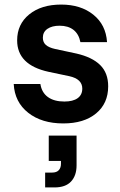

<svg xmlns="http://www.w3.org/2000/svg" viewBox="-20 -530 527 840"><path d="M256.7 10Q162.5 10 103.3 -36.7Q44.2 -83.3 40 -162.5H156.7Q162.5 -125 189.6 -105.4Q216.7 -85.8 261.7 -85.8Q299.2 -85.8 319.6 -100.4Q340 -115 340 -142.5Q340 -184.2 283.3 -196.7L192.5 -215.8Q55 -245.8 55 -353.3Q55 -424.2 107.9 -467.1Q160.8 -510 247.5 -510Q333.3 -510 388.3 -465.8Q443.3 -421.7 448.3 -345.8H331.7Q325 -380.8 301.7 -399.2Q278.3 -417.5 240.8 -417.5Q207.5 -417.5 187.5 -403.8Q167.5 -390 167.5 -365Q167.5 -345 180.8 -333.3Q194.2 -321.7 220.8 -315.8L314.2 -295.8Q383.3 -280 418.3 -245.4Q453.3 -210.8 453.3 -152.5Q453.3 -77.5 400.4 -33.8Q347.5 10 256.7 10ZM177.5 290V225H208.3Q227.5 225 237.1 214.6Q246.7 204.2 246.7 186.7V174.2H193.3V63.3H315V193.3Q315 238.3 290.8 264.2Q266.7 290 218.3 290Z"/></svg>

Font: Funnel Sans SemiBold
Style: Regular
Weight: 600
Designer: NORD ID, Kristian Moeller
Foundry: Dicotype
Version: Version 1.000